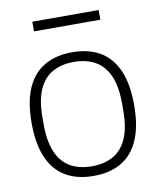

<svg xmlns="http://www.w3.org/2000/svg" viewBox="-81 -764 698 841"><g transform="rotate(-10 268.0 -344.0)"><path d="M268 12Q196 12 145 -17.5Q94 -47 67 -108Q40 -169 40 -263Q40 -358 67 -418.5Q94 -479 145 -508.5Q196 -538 268 -538Q341 -538 391.5 -508.5Q442 -479 469 -418.5Q496 -358 496 -263Q496 -169 469 -108Q442 -47 391.5 -17.5Q341 12 268 12ZM268 -31Q323 -31 362.5 -53Q402 -75 423.5 -123Q445 -171 445 -248V-278Q445 -356 423.5 -403.5Q402 -451 362.5 -473Q323 -495 268 -495Q213 -495 173.5 -473Q134 -451 112.5 -403.5Q91 -356 91 -278V-248Q91 -171 112.5 -123Q134 -75 173.5 -53Q213 -31 268 -31ZM120 -657V-700H415V-657Z"/></g></svg>

Font: Archivo SemiBold Thin
Style: Regular
Weight: 250
Version: Version 2.001